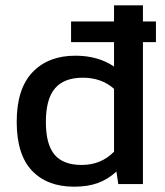

<svg xmlns="http://www.w3.org/2000/svg" viewBox="-20 -694 622 724"><path d="M43 -235Q43 -359 102.5 -421.5Q162 -484 264 -484Q350 -484 410 -443V-535H248V-613H410V-674H519V-613H568V-535H519V0H426L419 -47Q386 -17 348 -3.5Q310 10 259 10Q158 10 100.5 -50.5Q43 -111 43 -235ZM410 -122V-359Q363 -401 292 -401Q222 -401 187.5 -361Q153 -321 153 -234Q153 -150 185.5 -111Q218 -72 288 -72Q361 -72 410 -122Z"/></svg>

Font: Kanit
Style: Regular
Weight: 400
Designer: Katatrad Team
Foundry: Cadson Demak
Version: Version 1.001